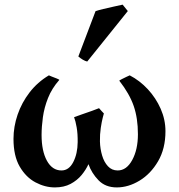

<svg xmlns="http://www.w3.org/2000/svg" viewBox="-20 -799 777 834"><path d="M698.7 -229Q698.7 -153.3 666.7 -98.6Q634.8 -43.9 586.2 -14.4Q537.6 15.1 487.3 15.1Q438 15.1 408 -15.9Q377.9 -46.9 364.3 -85.9Q353.5 -62 334.5 -38.8Q315.4 -15.6 286.6 -0.2Q257.8 15.1 218.3 15.1Q175.8 15.1 134.3 -6.8Q92.8 -28.8 65.7 -75.2Q38.6 -121.6 38.6 -195.8Q38.6 -248.5 56.4 -300.8Q74.2 -353 108.6 -397.7Q143.1 -442.4 192.4 -471.7Q194.8 -470.2 205.1 -466.3Q215.3 -462.4 225.3 -458.5Q235.4 -454.6 237.8 -452.1Q205.1 -415 188.5 -373Q171.9 -331.1 166.3 -289.8Q160.6 -248.5 160.6 -212.9Q160.6 -143.1 183.8 -100.8Q207 -58.6 247.1 -58.6Q279.3 -58.6 298.1 -94.7Q316.9 -130.9 317.4 -181.6Q317.9 -217.8 313 -245.8Q308.1 -273.9 301.8 -290Q315.4 -295.4 337.2 -302.7Q358.9 -310.1 379.4 -317.4Q399.9 -324.7 410.2 -329.1Q414.1 -324.2 422.6 -315.2Q431.2 -306.2 431.2 -306.2Q431.2 -306.2 426.5 -288.6Q421.9 -271 417.7 -243.2Q413.6 -215.3 414.1 -184.6Q415 -152.3 423.6 -123.5Q432.1 -94.7 449 -76.7Q465.8 -58.6 491.2 -58.6Q529.8 -58.6 554.4 -104Q579.1 -149.4 579.1 -215.8Q579.1 -285.6 560.8 -338.6Q542.5 -391.6 498 -448.7Q501 -451.2 510.7 -456.1Q520.5 -460.9 530.5 -465.8Q540.5 -470.7 543.5 -471.7Q586.9 -449.2 622.1 -411.4Q657.2 -373.5 678 -326.4Q698.7 -279.3 698.7 -229ZM358.9 -531.7Q350.6 -533.2 339.6 -539.8Q328.6 -546.4 320.3 -553.7L395 -750.5Q405.8 -754.4 429 -760Q452.1 -765.6 476.1 -770.8Q500 -775.9 512.7 -778.8L535.2 -751Z"/></svg>

Font: Gentium Plus
Style: Bold
Weight: 700
Designer: Victor Gaultney, Annie Olsen, Iska Routamaa, Becca Hirsbrunner
Foundry: SIL International
Version: Version 6.101